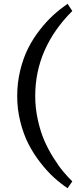

<svg xmlns="http://www.w3.org/2000/svg" viewBox="-20 -850 421 1014"><path d="M336.9 144Q299.8 119.1 264.9 87.4Q230 55.7 193.8 9.5Q157.7 -36.6 131.1 -88.1Q104.5 -139.6 87.6 -206.1Q70.8 -272.5 70.8 -342.8Q70.8 -413.1 86.9 -478.8Q103 -544.4 128.7 -595.2Q154.3 -646 189.9 -691.7Q225.6 -737.3 261.2 -769.8Q296.9 -802.2 336.9 -830.1L361.8 -792Q166 -596.2 166 -342.8Q166 -278.8 179.9 -216.6Q193.8 -154.3 214.1 -107.7Q234.4 -61 262.2 -16.8Q290 27.3 313.5 55.4Q336.9 83.5 361.8 107.9Z"/></svg>

Font: BioRhyme
Style: Regular
Weight: 400
Designer: Aoife Mooney
Foundry: Aoife Mooney Type
Version: Version 1.500;PS 001.500;hotconv 1.0.88;makeotf.lib2.5.64775